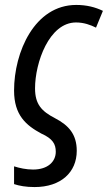

<svg xmlns="http://www.w3.org/2000/svg" viewBox="-20 -566 437 778"><path d="M120 192C227 192 291 132 291 45C291 -21 259 -58 203 -87C149 -115 122 -143 122 -208C122 -312 179 -475 288 -475C320 -475 347 -465 369 -454L397 -522C366 -537 331 -546 289 -546C120 -546 37 -355 37 -199C37 -99 86 -58 147 -25C194 -4 206 18 206 49C206 88 175 121 114 121C86 121 59 115 37 108V180C58 187 85 192 120 192Z"/></svg>

Font: Noto Sans Display SemiCondensed
Style: Italic
Weight: 400
Width: 4
Italic angle: -12°
Designer: Monotype Design Team
Foundry: Monotype Imaging Inc.
Version: Version 1.900